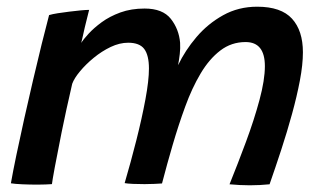

<svg xmlns="http://www.w3.org/2000/svg" viewBox="-20 -543 969 573"><path d="M12.5 4Q18.5 -30.5 29 -80.8Q39.5 -131 52.2 -188.2Q65 -245.5 78.5 -303.2Q92 -361 104.5 -411.8Q117 -462.5 126.5 -498Q136.5 -501 152.5 -503.5Q168.5 -506 186.5 -508.2Q204.5 -510.5 220.5 -512Q236.5 -513.5 246 -513.5Q244 -505.5 240.5 -491.5Q237 -477.5 233.2 -462Q229.5 -446.5 226.8 -433.5Q224 -420.5 222.5 -415Q228.5 -425 244 -442Q259.5 -459 283.2 -476.5Q307 -494 339.2 -505.8Q371.5 -517.5 411.5 -517.5Q465.5 -517.5 489.8 -486.8Q514 -456 517.5 -415.5Q518.5 -399 516.5 -381.8Q514.5 -364.5 511.5 -348.5Q532.5 -392.5 566.2 -432.2Q600 -472 645.8 -497.5Q691.5 -523 747.5 -523Q819 -523 851.5 -487.2Q884 -451.5 884 -387Q884 -350 875 -302.8Q866 -255.5 851.5 -202.8Q837 -150 819.5 -96.5Q802 -43 784.5 7Q770.5 8.5 755.5 9.2Q740.5 10 725.5 10Q711 10 695.5 9.2Q680 8.5 665 7Q689.5 -53.5 714 -119.5Q738.5 -185.5 754.5 -245Q770.5 -304.5 770.5 -345.5Q770.5 -417.5 713 -417.5Q670.5 -417.5 637.5 -392.2Q604.5 -367 578.8 -323.8Q553 -280.5 532.8 -225Q512.5 -169.5 495 -109.5Q487 -83 479.2 -54Q471.5 -25 463.5 4.5Q455 5 440.8 5.8Q426.5 6.5 411.5 6.5Q394 6.5 377 5.8Q360 5 352 3.5Q370.5 -59.5 387 -124.8Q403.5 -190 414 -246.5Q424.5 -303 424.5 -338.5Q424.5 -378 410.5 -396.8Q396.5 -415.5 362.5 -415.5Q337 -415.5 310.2 -402.8Q283.5 -390 259.8 -370.5Q236 -351 218.8 -330.2Q201.5 -309.5 195.5 -293Q177 -213 164 -148.8Q151 -84.5 143.5 -43.8Q136 -3 135 6.5Q130 7 116.2 7.5Q102.5 8 92 8Q69 8 46.5 7Q24 6 12.5 4Z"/></svg>

Font: Grandstander Thin Medium
Style: Italic
Weight: 500
Italic angle: -15°
Version: Version 1.200